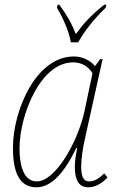

<svg xmlns="http://www.w3.org/2000/svg" viewBox="-20 -786 484 816"><path d="M281 -606H312C339 -653 376 -702 429 -753L432 -766H423C368 -723 331 -681 302 -641C285 -686 264 -723 232 -766H225L222 -753C247 -712 274 -651 281 -606ZM135 10C187 10 244 -31 304 -157H308C303 -131 298 -102 298 -78C298 -19 316 10 355 10C384 10 412 -5 437 -32L423 -49C397 -24 379 -15 359 -15C333 -15 325 -39 325 -78C325 -112 332 -157 342 -201L416 -535H406L384 -505C364 -528 333 -546 294 -546C132 -546 35 -315 35 -158C35 -49 65 10 135 10ZM137 -15C92 -15 63 -58 63 -157C63 -291 149 -521 291 -521C326 -521 357 -504 373 -474L339 -313C307 -170 211 -15 137 -15Z"/></svg>

Font: Noto Serif SemiCondensed Thin
Style: Italic
Weight: 100
Width: 4
Italic angle: -12°
Designer: Monotype Design Team
Foundry: Monotype Imaging Inc.
Version: Version 2.013